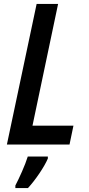

<svg xmlns="http://www.w3.org/2000/svg" viewBox="-20 -734 451 975"><path d="M15 0H333L353 -96H145L275 -714H166ZM58 221H122C160 180 206 112 223 71V61H121C108 104 77 172 58 208Z"/></svg>

Font: Noto Sans Display SemiCondensed Medium
Style: Italic
Weight: 500
Width: 4
Italic angle: -12°
Designer: Monotype Design Team
Foundry: Monotype Imaging Inc.
Version: Version 1.900